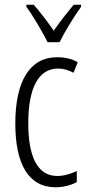

<svg xmlns="http://www.w3.org/2000/svg" viewBox="-20 -836 370 815"><path d="M182 -657H233C256 -704 294 -765 324 -807V-816H293C259 -775 238 -748 208 -706C181 -745 148 -788 123 -816H92V-807C121 -768 158 -704 182 -657ZM217 -41C245 -41 281 -49 306 -63V-110C278 -97 250 -89 223 -89C138 -89 100 -173 100 -313C100 -467 146 -545 226 -545C248 -545 271 -539 292 -527L310 -572C285 -586 257 -593 222 -593C107 -593 45 -492 45 -312C45 -139 101 -41 217 -41Z"/></svg>

Font: Noto Sans Tamil UI ExtraCondensed Light
Style: Regular
Weight: 300
Width: 2
Designer: Jelle Bosma - Monotype Design Team
Foundry: Monotype Imaging Inc.
Version: Version 2.004